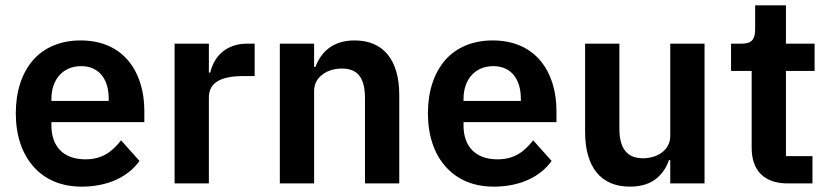

<svg xmlns="http://www.w3.org/2000/svg" viewBox="-20 -685 3099 717"><path d="M285 12C208 12 147 -15 105 -63C63 -110 39 -178 39 -262C39 -345 62 -412 103 -460C144 -507 205 -534 281 -534C362 -534 422 -504 461 -456C500 -408 519 -343 519 -271V-229H172V-216C172 -140 215 -90 299 -90C363 -90 400 -120 432 -161L501 -84C458 -24 382 12 285 12ZM283 -438C215 -438 172 -388 172 -316V-308H386V-317C386 -389 350 -438 283 -438Z M632 0V-522H760V-414H765C772 -442 785 -469 808 -489C831 -509 862 -522 903 -522H931V-401H891C804 -401 760 -377 760 -320V0Z M1025 0V-522H1153V-435H1158C1179 -491 1223 -534 1304 -534C1412 -534 1471 -461 1471 -330V0H1343V-317C1343 -392 1318 -429 1257 -429C1230 -429 1205 -422 1186 -408C1166 -394 1153 -373 1153 -345V0Z M1824 12C1747 12 1686 -15 1644 -63C1602 -110 1578 -178 1578 -262C1578 -345 1601 -412 1642 -460C1683 -507 1744 -534 1820 -534C1901 -534 1961 -504 2000 -456C2039 -408 2058 -343 2058 -271V-229H1711V-216C1711 -140 1754 -90 1838 -90C1902 -90 1939 -120 1971 -161L2040 -84C1997 -24 1921 12 1824 12ZM1822 -438C1754 -438 1711 -388 1711 -316V-308H1925V-317C1925 -389 1889 -438 1822 -438Z M2483 -87H2478C2469 -60 2454 -37 2431 -18C2407 1 2375 12 2332 12C2224 12 2165 -61 2165 -192V-522H2293V-205C2293 -133 2320 -94 2381 -94C2406 -94 2432 -101 2451 -115C2470 -129 2483 -149 2483 -177V-522H2611V0H2483Z M2922 0C2834 0 2787 -48 2787 -133V-420H2710V-522H2750C2789 -522 2800 -540 2800 -576V-665H2915V-522H3022V-420H2915V-102H3014V0Z"/></svg>

Font: Plexus Sans SemiBold
Style: Regular
Weight: 600
Version: Version 2.001;PS 002.001;hotconv 1.0.70;makeotf.lib2.5.58329